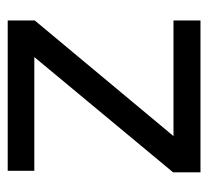

<svg xmlns="http://www.w3.org/2000/svg" viewBox="-41 -499 540 498"><g transform="rotate(-90 229.0 -250.0)"><path d="M125 -70H425V0H31V-71L330 -431H35V-500H425V-430Z"/></g></svg>

Font: Questrial
Style: Regular
Weight: 400
Designer: Joe Prince
Foundry: Joe Prince
Version: Version 1.002